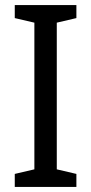

<svg xmlns="http://www.w3.org/2000/svg" viewBox="-20 -734 358 754"><path d="M280 0H38V-51L115 -69V-645L38 -663V-714H280V-663L203 -645V-69L280 -51Z"/></svg>

Font: Noto Sans Thai SemCond
Style: Regular
Weight: 400
Width: 4
Designer: Monotype Design Team
Foundry: Monotype Imaging Inc.
Version: Version 2.002; ttfautohint (v1.8.4.7-5d5b)